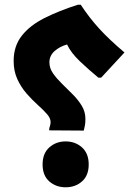

<svg xmlns="http://www.w3.org/2000/svg" viewBox="-20 -782 573 816"><path d="M189 -233Q190 -240 192.5 -247Q195 -254 195 -264Q195 -280 179 -298Q163 -316 139.5 -337Q116 -358 92.5 -385Q69 -412 53.5 -446Q38 -480 38 -523Q38 -586 72.5 -630Q107 -674 168.5 -705Q230 -736 311 -762H323Q360 -706 402 -660Q444 -614 509 -559L410 -452H398Q358 -485 320 -521Q282 -557 265 -593Q233 -584 211.5 -564.5Q190 -545 190 -517Q190 -492 205.5 -470Q221 -448 243.5 -426Q266 -404 289 -381Q312 -358 327.5 -332.5Q343 -307 343 -277Q343 -257 340.5 -247Q338 -237 336 -227L189 -228ZM161 -83Q161 -130 189.5 -155.5Q218 -181 259 -181Q300 -181 328.5 -155.5Q357 -130 357 -83Q357 -36 328.5 -11Q300 14 259 14Q218 14 189.5 -11Q161 -36 161 -83Z"/></svg>

Font: Kufam
Style: Bold Italic
Weight: 700
Italic angle: -11°
Designer: Artur Schmal
Foundry: Original Type
Version: Version 1.301; ttfautohint (v1.8.3)